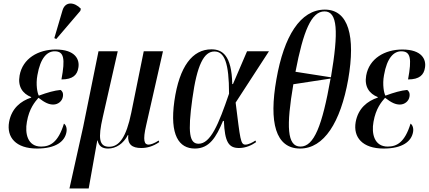

<svg xmlns="http://www.w3.org/2000/svg" viewBox="-20 -824 2407 1078"><path d="M296 -605 431 -763 434 -775C399 -812 347 -819 331 -766L285 -610ZM188 10C295 10 344 -31 353 -82C357 -103 351 -122 339 -130C307 -25 262 -1 211 -1C135 -1 119 -74 131 -140C144 -215 176 -252 196 -275C233 -246 256 -237 279 -237C306 -237 329 -256 333 -281C337 -303 328 -314 320 -319C286 -316 247 -305 198 -287C190 -300 180 -349 190 -402C207 -500 245 -536 287 -536C339 -536 347 -496 325 -378C390 -378 414 -404 420 -444C428 -489 404 -546 293 -546C195 -546 107 -496 90 -400C79 -338 107 -298 155 -279V-276C97 -257 45 -216 31 -139C16 -53 69 10 188 10Z M370 234H478L526 -35H528C535 -3 554 10 587 10C631 10 673 -17 698 -66H700C695 -13 722 7 773 7C806 7 839 -2 874 -26L871 -35C845 -18 825 -12 814 -12C791 -12 780 -33 801 -122L895 -536H787L717 -191C689 -53 649 0 593 0C536 0 530 -48 557 -166L641 -536H533L447 -112Z M1074 10C1156 10 1194 -54 1232 -145H1237C1242 -26 1264 7 1322 7C1362 7 1395 -10 1418 -26L1414 -35C1400 -25 1375 -12 1358 -12C1330 -12 1329 -42 1303 -248L1490 -536H1367L1288 -352H1284C1281 -515 1227 -547 1167 -547C1061 -547 987 -452 959 -257C932 -65 985 10 1074 10ZM1095 -17C1044 -17 1033 -77 1060 -270C1086 -460 1125 -535 1184 -535C1240 -535 1266 -471 1266 -298C1207 -125 1162 -17 1095 -17Z M1665 10C1799 10 1892 -137 1935 -378C1977 -620 1937 -770 1804 -770C1666 -770 1574 -620 1532 -379C1489 -137 1527 10 1665 10ZM1838 -390 1639 -421C1683 -650 1728 -760 1802 -760C1875 -760 1882 -650 1838 -390ZM1667 -1C1591 -1 1587 -116 1627 -351L1836 -383C1789 -117 1743 -1 1667 -1Z M2134 10C2241 10 2290 -31 2299 -82C2303 -103 2297 -122 2285 -130C2253 -25 2208 -1 2157 -1C2081 -1 2065 -74 2077 -140C2090 -215 2122 -252 2142 -275C2179 -246 2202 -237 2225 -237C2252 -237 2275 -256 2279 -281C2283 -303 2274 -314 2266 -319C2232 -316 2193 -305 2144 -287C2136 -300 2126 -349 2136 -402C2153 -500 2191 -536 2233 -536C2285 -536 2293 -496 2271 -378C2336 -378 2360 -404 2366 -444C2374 -489 2350 -546 2239 -546C2141 -546 2053 -496 2036 -400C2025 -338 2053 -298 2101 -279V-276C2043 -257 1991 -216 1977 -139C1962 -53 2015 10 2134 10Z"/></svg>

Font: Noto Serif Display ExtraCondensed Medium
Style: Italic
Weight: 500
Width: 2
Italic angle: -12°
Designer: Monotype Design Team
Foundry: Monotype Imaging Inc.
Version: Version 2.009